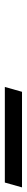

<svg xmlns="http://www.w3.org/2000/svg" viewBox="330 -1172 113 814"><g transform="rotate(90 387.0 -764.5)"><path d="M368.7 -800.8H773.9L753.4 -728H348.1Z"/></g></svg>

Font: Cantarell
Style: Italic
Weight: 400
Italic angle: -16°
Designer: Dave Crossland
Version: Version 1.004